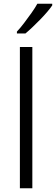

<svg xmlns="http://www.w3.org/2000/svg" viewBox="-20 -1013 301 1033"><path d="M154 0H87V-760H154ZM261 -984Q251 -969 234 -949Q217 -929 196.5 -908Q176 -887 155.5 -867.5Q135 -848 117 -833H71V-843Q89 -862 109.5 -889Q130 -916 149.5 -943.5Q169 -971 181 -993H261Z"/></svg>

Font: Noto Sans Syriac Eastern Light
Style: Regular
Weight: 300
Designer: Patrick Giasson and the Monotype Design Team
Foundry: Monotype Imaging Inc.
Version: Version 3.001